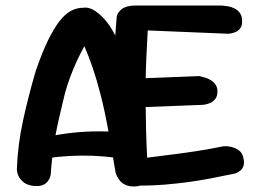

<svg xmlns="http://www.w3.org/2000/svg" viewBox="-20 -671 942 694"><path d="M101 1Q78 -2 65.5 -12Q53 -22 47.5 -33.5Q42 -45 41.5 -53Q41 -61 41 -61Q44 -147 63.5 -236.5Q83 -326 110 -417Q133 -483 154 -526Q175 -569 195.5 -595Q216 -621 237 -632Q258 -643 281 -643Q298 -646 317 -635.5Q336 -625 356 -603.5Q376 -582 393 -549.5Q410 -517 421 -476Q431 -448 445 -401Q459 -354 472.5 -295.5Q486 -237 497.5 -172Q509 -107 515 -42Q515 -42 514.5 -35Q514 -28 509.5 -19.5Q505 -11 494.5 -4Q484 3 464 3Q444 3 431 -4Q418 -11 411 -21Q404 -31 401 -38.5Q398 -46 398 -46Q384 -130 371 -201.5Q358 -273 344 -327Q330 -382 315.5 -424.5Q301 -467 285 -504Q272 -481 258.5 -452Q245 -423 233.5 -392Q222 -361 214 -331Q203 -285 194.5 -248.5Q186 -212 180 -179Q174 -146 170 -112Q166 -78 163 -38Q163 -38 161 -31Q159 -24 152.5 -15.5Q146 -7 134 -2Q122 3 101 1ZM120 -91 131 -172Q178 -183 224 -189Q270 -195 318.5 -196Q367 -197 419 -193L431 -96Q396 -102 355 -105.5Q314 -109 271.5 -108.5Q229 -108 190 -104Q151 -100 120 -91ZM483 0Q456 -2 439.5 -9.5Q423 -17 414.5 -27.5Q406 -38 402.5 -49Q399 -60 398 -67Q395 -139 392.5 -204Q390 -269 389.5 -332Q389 -395 392 -463.5Q395 -532 402 -612Q405 -626 420 -638Q435 -650 466 -651H780Q780 -651 787 -650.5Q794 -650 805.5 -648Q817 -646 828.5 -640Q840 -634 847.5 -623.5Q855 -613 855 -596Q856 -579 848.5 -569Q841 -559 831 -555Q821 -551 813 -550Q805 -549 805 -549L514 -561Q511 -509 509 -463.5Q507 -418 506.5 -375.5Q506 -333 506.5 -290.5Q507 -248 508 -201.5Q509 -155 512 -101Q548 -106 578 -109.5Q608 -113 633 -116.5Q658 -120 682 -123.5Q706 -127 731.5 -131.5Q757 -136 786 -142Q786 -142 792 -142.5Q798 -143 808 -141.5Q818 -140 828.5 -136Q839 -132 847.5 -124Q856 -116 859 -103Q864 -85 860.5 -73Q857 -61 849.5 -55Q842 -49 836 -46.5Q830 -44 830 -44Q783 -34 741 -26Q699 -18 657.5 -12.5Q616 -7 573.5 -3.5Q531 0 483 0ZM426 -281 421 -385 700 -396Q700 -396 706.5 -394.5Q713 -393 723 -390Q733 -387 743 -380.5Q753 -374 759.5 -364.5Q766 -355 766 -340Q766 -323 758 -313Q750 -303 739 -298.5Q728 -294 720 -293Q712 -292 712 -292Z"/></svg>

Font: Sour Gummy Black Medium
Style: Regular
Weight: 500
Version: Version 1.000